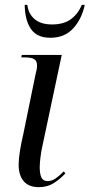

<svg xmlns="http://www.w3.org/2000/svg" viewBox="-20 -763 370 793"><path d="M140 10Q99 10 78 -14.5Q57 -39 57 -83Q57 -107 62.5 -140.5Q68 -174 76 -208L127 -457Q133 -477 133 -493Q133 -511 121.5 -518.5Q110 -526 80 -526H68L70 -536H235L156 -164Q150 -138 147 -112.5Q144 -87 144 -72Q144 -45 151 -30Q158 -15 177 -15Q194 -15 210.5 -26.5Q227 -38 243 -55L250 -47Q229 -24 202.5 -7Q176 10 140 10ZM188 -607Q133 -607 108 -643Q83 -679 82 -743H93Q97 -706 123 -684Q149 -662 195 -662Q243 -662 272.5 -683.5Q302 -705 318 -743H330Q318 -685 282.5 -646Q247 -607 188 -607Z"/></svg>

Font: Noto Serif Display Condensed
Style: Italic
Weight: 400
Width: 3
Italic angle: -12°
Designer: Monotype Design Team
Foundry: Monotype Imaging Inc.
Version: Version 2.009